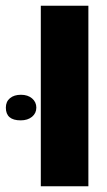

<svg xmlns="http://www.w3.org/2000/svg" viewBox="-98 -650 373 670"><path d="M44.4 0V-629.9H210.4V0ZM-25.9 -230Q-77.6 -230 -77.6 -274.4Q-77.6 -295.4 -63.2 -307.4Q-48.8 -319.3 -24.9 -319.3Q-1 -319.3 13.9 -306.6Q28.8 -293.9 28.8 -274.4Q28.8 -254.9 13.7 -242.4Q-1.5 -230 -25.9 -230Z"/></svg>

Font: Open Sans Condensed ExtraBold
Style: Regular
Weight: 800
Width: 3
Designer: Monotype Design Team
Foundry: Monotype Imaging Inc.
Version: Version 3.000; ttfautohint (v1.8.4)